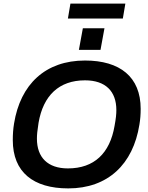

<svg xmlns="http://www.w3.org/2000/svg" viewBox="-20 -1034 822 1066"><path d="M357 -931H662L676 -1014H371ZM418 -757H538L560 -877H440ZM359 12C579 12 719 -122 754 -342C759 -371 761 -400 761 -430C761 -607 646 -698 452 -698C232 -698 93 -566 58 -348C53 -318 51 -288 51 -256C51 -78 165 12 359 12ZM357 -99C245 -99 185 -160 185 -264C185 -285 187 -308 194 -352C220 -504 308 -588 452 -588C566 -588 626 -527 626 -423C626 -401 624 -378 616 -335C590 -183 503 -99 357 -99Z"/></svg>

Font: Archivo SemiBold
Style: Italic
Weight: 600
Italic angle: -10°
Designer: Hector Gatti
Foundry: Omnibus-Type
Version: Version 2.001